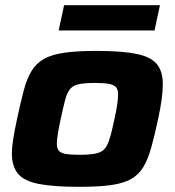

<svg xmlns="http://www.w3.org/2000/svg" viewBox="-20 -715 678 743"><path d="M286 8Q185 8 128.5 -3.5Q72 -15 49 -43.5Q26 -72 26 -120Q26 -146 31.5 -179.5Q37 -213 46 -255Q60 -320 72 -365.5Q84 -411 102.5 -441Q121 -471 151 -487.5Q181 -504 229.5 -511Q278 -518 352 -518Q452 -518 508 -506.5Q564 -495 587 -467Q610 -439 610 -390Q610 -363 605.5 -330Q601 -297 592 -255Q578 -189 565 -143Q552 -97 534 -67.5Q516 -38 486 -21.5Q456 -5 408 1.5Q360 8 286 8ZM289 -116Q320 -116 340.5 -119Q361 -122 373.5 -129.5Q386 -137 394 -152.5Q402 -168 408.5 -192.5Q415 -217 423 -255Q430 -287 433.5 -310Q437 -333 437 -350Q437 -369 428.5 -378Q420 -387 401 -390.5Q382 -394 348 -394Q309 -394 286.5 -389.5Q264 -385 252 -371.5Q240 -358 232.5 -330Q225 -302 215 -255Q208 -222 204 -198Q200 -174 200 -159Q200 -141 208 -131.5Q216 -122 236 -119Q256 -116 289 -116ZM207 -597 228 -695H599L578 -597Z"/></svg>

Font: Saira Expanded
Style: Bold Italic
Weight: 700
Width: 7
Italic angle: -12°
Designer: Hector Gatti with collaboration of the Omnibus-Type team
Foundry: Omnibus-Type
Version: Version 1.101